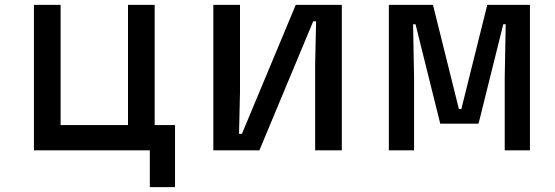

<svg xmlns="http://www.w3.org/2000/svg" viewBox="-20 -620 2290 792"><path d="M598 0H120V-600H230V-104H508V-600H618V-104H702V152H598Z M860 -600H970V-240L966 -68H978L1200 -600H1390V0H1280V-360L1284 -532H1272L1050 0H860Z M1584 -600H1766L1873 -170H1883L1990 -600H2166V0H2062V-300L2066 -520H2056L1954 -110H1796L1694 -520H1684L1688 -300V0H1584Z"/></svg>

Font: Martian Mono VF sWd Rg
Style: Regular
Weight: 400
Width: 6
Monospace: yes
Designer: Roman Shamin
Foundry: Evil Martians
Version: Version 1.100